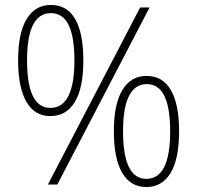

<svg xmlns="http://www.w3.org/2000/svg" viewBox="-20 -744 795 774"><path d="M185 -724Q251 -724 283.5 -666.5Q316 -609 316 -501Q316 -389 281.5 -332.5Q247 -276 183 -276Q120 -276 86.5 -333.5Q53 -391 53 -501Q53 -611 87.5 -667.5Q122 -724 185 -724ZM583 -714 211 0H173L545 -714ZM185 -691Q89 -691 89 -501Q89 -309 183 -309Q280 -309 280 -501Q280 -594 257 -642.5Q234 -691 185 -691ZM571 -438Q636 -438 669 -380.5Q702 -323 702 -215Q702 -103 667.5 -46.5Q633 10 570 10Q506 10 472.5 -47.5Q439 -105 439 -215Q439 -325 473.5 -381.5Q508 -438 571 -438ZM571 -405Q525 -405 500.5 -358Q476 -311 476 -215Q476 -23 570 -23Q666 -23 666 -215Q666 -308 643 -356.5Q620 -405 571 -405Z"/></svg>

Font: Noto Sans Disp ExtLt
Style: Regular
Weight: 200
Designer: Monotype Design Team
Foundry: Monotype Imaging Inc.
Version: Version 2.000;GOOG;noto-source:20170915:90ef993387c0